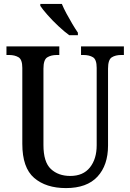

<svg xmlns="http://www.w3.org/2000/svg" viewBox="-20 -951 666 981"><path d="M317 10Q215 10 154.5 -42Q94 -94 94 -216V-604Q94 -647 74.5 -658.5Q55 -670 27 -670H13V-714H283V-670H270Q241 -670 221.5 -658Q202 -646 202 -600V-210Q202 -123 240 -87.5Q278 -52 339 -52Q405 -52 439.5 -95.5Q474 -139 474 -209V-604Q474 -647 455 -658.5Q436 -670 407 -670H394V-714H613V-670H599Q570 -670 551 -658Q532 -646 532 -600V-207Q532 -107 478 -48.5Q424 10 317 10ZM334 -771Q309 -789 278.5 -817.5Q248 -846 222.5 -875Q197 -904 186 -921V-931H296Q305 -909 319.5 -882Q334 -855 349.5 -829Q365 -803 378 -784V-771Z"/></svg>

Font: Noto Serif Lao Condensed Medium
Style: Regular
Weight: 500
Width: 3
Designer: Monotype Design Team
Foundry: Monotype Imaging Inc.
Version: Version 2.003; ttfautohint (v1.8.4.7-5d5b)